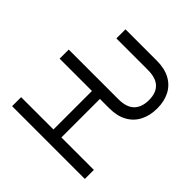

<svg xmlns="http://www.w3.org/2000/svg" viewBox="-125 -1009 1320 1320"><g transform="rotate(-45 535.0 -348.5)"><path d="M540.1 -224.4V-315.6H165.7V0H78V-707.2H165.7V-393H540.1V-707.2H628.5V-224.4Q628.5 -146.8 665.7 -108.9Q703 -71.1 773.5 -71.1Q842.9 -71.1 878.6 -108.8Q914.4 -146.4 914.4 -224.4V-529.7H1002.8V-224.4Q1002.8 -148.1 974.1 -95.8Q945.4 -43.5 893.6 -16.9Q841.9 9.7 773.5 9.7Q703.4 9.7 650.7 -17.3Q598.1 -44.2 569.1 -96.7Q540.1 -149.2 540.1 -224.4Z"/></g></svg>

Font: Pretendard Variable
Style: Regular
Weight: 400
Designer: Base glyphs from Inter by Rasmus Andersson; Hangul glyphs from Noto Sans CJK(Source Han Sans) by Jang Soo-young and Kang
Foundry: Kil Hyung-jin
Version: Version 1.100;FEAKit 1.0